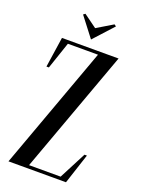

<svg xmlns="http://www.w3.org/2000/svg" viewBox="-160 -931 734 1001"><g transform="rotate(20 207.0 -430.0)"><path d="M295.5 -860.2 207 -807 134 -860.2 123.5 -852.5 207 -744 306 -852.5ZM302.8 -18H127.6L376 -700H62L37 -532H50.5L101.4 -682H268.4L20 0H339L394 -168H380.5Z"/></g></svg>

Font: Picaflor 24 pt
Style: Regular
Weight: 400
Designer: Ariel Martín Pérez
Foundry: Tunera Type Foundry
Version: Version 1.000;hotconv 1.0.109;makeotfexe 2.5.65596